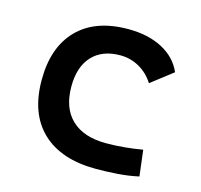

<svg xmlns="http://www.w3.org/2000/svg" viewBox="-84 -618 754 719"><g transform="rotate(15 293.0 -258.5)"><path d="M346.2 9.8Q210.9 9.8 137.5 -59.8Q64 -129.4 64 -259.8Q64 -386.7 132.8 -457Q201.7 -527.3 329.1 -527.3Q406.2 -527.3 461.2 -498.3Q516.1 -469.2 539.1 -416.5L455.1 -351.6Q433.1 -386.2 399.2 -405.5Q365.2 -424.8 325.2 -424.8Q255.4 -424.8 216.6 -383.1Q177.7 -341.3 177.7 -264.6Q177.7 -181.2 224.4 -137Q271 -92.8 357.9 -92.8Q393.6 -92.8 429.4 -96.2Q465.3 -99.6 499 -105.5L511.2 -4.9Q471.2 3.9 428.7 6.8Q386.2 9.8 346.2 9.8Z"/></g></svg>

Font: Cascadia Mono Medium
Style: Regular
Weight: 500
Monospace: yes
Designer: Aaron Bell
Foundry: Saja Typeworks
Version: Version 2407.024